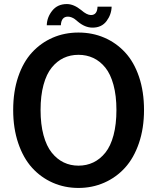

<svg xmlns="http://www.w3.org/2000/svg" viewBox="-20 -907 767 938"><path d="M525.4 -874.5Q524.4 -835.9 500.5 -804Q476.6 -772 432.1 -772Q395 -772 359.9 -801.8Q350.1 -810.1 345 -814Q339.8 -817.9 330.6 -821.8Q321.3 -825.7 312 -825.7Q279.3 -825.7 277.3 -783.7H208.5Q209.5 -822.8 235.4 -855Q261.2 -887.2 306.6 -887.2Q340.3 -887.2 376.5 -857.9Q404.3 -833.5 424.3 -833.5Q455.1 -833.5 456.5 -874.5ZM44.4 -369.6Q44.4 -459.5 68.8 -531.7Q93.3 -604 136.5 -650.9Q179.7 -697.8 237.5 -722.9Q295.4 -748 363.3 -748Q431.6 -748 489.7 -722.9Q547.9 -697.8 591.3 -650.9Q634.8 -604 659.2 -531.7Q683.6 -459.5 683.6 -369.6Q683.6 -280.3 658.7 -207.5Q633.8 -134.8 590.6 -87.4Q547.4 -40 489 -14.4Q430.7 11.2 363.3 11.2Q295.9 11.2 237.8 -14.4Q179.7 -40 136.7 -87.4Q93.8 -134.8 69.1 -207.5Q44.4 -280.3 44.4 -369.6ZM363.3 -97.7Q402.8 -97.7 436 -113.5Q469.2 -129.4 494.9 -161.4Q520.5 -193.4 534.7 -246.6Q548.8 -299.8 548.8 -369.6Q548.8 -439.5 534.4 -492.4Q520 -545.4 494.4 -576.9Q468.8 -608.4 435.8 -623.8Q402.8 -639.2 363.3 -639.2Q323.7 -639.2 291 -623.8Q258.3 -608.4 232.7 -576.9Q207 -545.4 192.6 -492.4Q178.2 -439.5 178.2 -369.6Q178.2 -299.8 192.6 -246.6Q207 -193.4 232.7 -161.4Q258.3 -129.4 291.3 -113.5Q324.2 -97.7 363.3 -97.7Z"/></svg>

Font: Epilogue SemiBold
Style: Regular
Weight: 600
Designer: Tyler Finck
Foundry: Etcetera Type Co
Version: Version 2.112